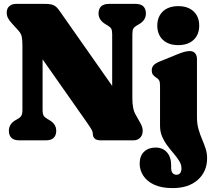

<svg xmlns="http://www.w3.org/2000/svg" viewBox="-20 -720 1082 985"><path d="M268.5 -49Q268.5 -26 255.5 -13Q242.5 0 215 0H79Q51.5 0 38.5 -13Q25.5 -26 25.5 -49Q25.5 -84 60.5 -104L71 -110Q84 -117 89.5 -126.5Q95 -136 95 -156.5V-488Q95 -517.5 91.2 -533.2Q87.5 -549 75 -562.5L41 -600Q27.5 -615 21 -627.2Q14.5 -639.5 14.5 -656.5Q14.5 -676.5 27.8 -688.2Q41 -700 62 -700H212.5Q240.5 -700 255.5 -693Q270.5 -686 285 -665L577.5 -248L555.5 -142.5V-543.5Q555.5 -564 550.5 -572.8Q545.5 -581.5 531 -590L521 -596Q485.5 -617.5 485.5 -651Q485.5 -674 498.5 -687Q511.5 -700 539 -700H675Q703 -700 715.8 -687Q728.5 -674 728.5 -651Q728.5 -616 693.5 -596L683 -590Q669 -582 664 -573.2Q659 -564.5 659 -543.5V-215Q659 -188.5 663 -167.8Q667 -147 676.5 -130.5L693 -101.5Q705.5 -80 708.8 -70Q712 -60 712 -48.5Q712 -26.5 698.8 -13.2Q685.5 0 664.5 0H496.5Q456 0 456 -35Q456 -42.5 451 -52.8Q446 -63 422.5 -96.5L150.5 -484L198.5 -550.5V-156.5Q198.5 -135.5 203.8 -126.8Q209 -118 223 -110L233 -104Q268.5 -84 268.5 -49ZM990.5 -118Q990.5 -85 998.2 -57.8Q1006 -30.5 1016.5 -6Q1027 18.5 1034.8 42.2Q1042.5 66 1042.5 91.5Q1042.5 160 995 202.5Q947.5 245 865.5 245Q808.5 245 771 227.5Q733.5 210 715 181.2Q696.5 152.5 696.5 120Q696.5 80 719 58.5Q741.5 37 778 37Q815 37 836.5 61.5Q858 86 858 125V141.5Q858 158.5 865.2 167.5Q872.5 176.5 885.5 176.5Q897.5 176.5 904.2 168Q911 159.5 911 143.5Q911 125 900 106.8Q889 88.5 872.5 69.2Q856 50 839.5 28.2Q823 6.5 812 -18.8Q801 -44 801 -74.5V-278.5Q801 -298 797.2 -306Q793.5 -314 785 -319.5L780.5 -322.5Q768.5 -330.5 763.5 -338.5Q758.5 -346.5 758.5 -359Q758.5 -373.5 767 -384Q775.5 -394.5 797 -403.5L886.5 -440Q912 -450.5 926.5 -454.2Q941 -458 953.5 -458Q972 -458 981.2 -446.5Q990.5 -435 990.5 -416.5ZM894.5 -488.5Q844.5 -488.5 815.8 -515.5Q787 -542.5 787 -588.5Q787 -634.5 815.8 -661.5Q844.5 -688.5 894.5 -688.5Q944.5 -688.5 973.2 -661.5Q1002 -634.5 1002 -588.5Q1002 -542.5 973.2 -515.5Q944.5 -488.5 894.5 -488.5Z"/></svg>

Font: Fraunces 144pt S100 Black
Style: Regular
Weight: 900
Version: Version 1.000